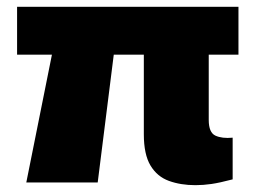

<svg xmlns="http://www.w3.org/2000/svg" viewBox="-20 -534 752 562"><path d="M57 0 132 -374H30V-514H678V-374H591V-183Q591 -146 610.5 -137Q630 -128 661 -131V-9Q623 1 599 4.5Q575 8 552 8Q509 8 474.5 -4.5Q440 -17 420.5 -49.5Q401 -82 401 -141V-374H313L266 0Z"/></svg>

Font: Special Gothic Extended Bold
Style: Regular
Weight: 700
Width: 7
Designer: Alistair McCready
Foundry: Monolith
Version: Version 1.000; ttfautohint (v1.8.4.7-5d5b)